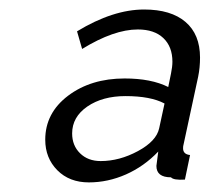

<svg xmlns="http://www.w3.org/2000/svg" viewBox="-20 -730 454 404"><path d="M75.2 -436Q75.2 -492.2 123.3 -528.6Q171.4 -564.9 242.2 -564.9Q298.3 -564.9 334 -546.9L339.8 -575.2Q342.8 -589.8 342.8 -600.1Q342.8 -631.8 323.7 -649.9Q304.7 -668 270 -668Q219.7 -668 152.8 -627L142.1 -664.1Q217.8 -710 283.2 -710Q339.8 -710 370.4 -683.8Q400.9 -657.7 400.9 -608.9Q400.9 -587.9 397 -568.8L366.2 -425.8Q365.2 -422.9 365.2 -418Q365.2 -405.3 379.9 -403.8L369.1 -352.1Q345.2 -350.6 339.8 -356.9Q309.1 -356.9 309.1 -380.9L313 -411.1Q283.2 -379.9 245.1 -363Q207 -346.2 167 -346.2Q126 -346.2 100.6 -371.8Q75.2 -397.5 75.2 -436ZM314.9 -460 326.2 -512.2Q296.9 -527.8 244.1 -527.8Q195.8 -527.8 163.8 -505.9Q131.8 -483.9 131.8 -449.2Q131.8 -423.8 148.4 -407.5Q165 -391.1 191.9 -391.1Q231.4 -391.1 270.3 -412.1Q309.1 -433.1 314.9 -460Z"/></svg>

Font: Rawline
Style: Italic
Weight: 400
Italic angle: -12°
Designer: Matt McInerney, Pablo Impallari, Rodrigo Fuenzalida
Foundry: Matt McInerney, Pablo Impallari, Rodrigo Fuenzalida
Version: Version 4.020;PS 004.020;hotconv 1.0.88;makeotf.lib2.5.64775